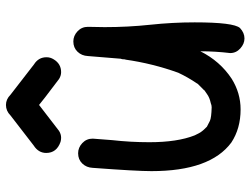

<svg xmlns="http://www.w3.org/2000/svg" viewBox="-118 -693 840 644"><g transform="rotate(-90 302.0 -371.0)"><path d="M495 29Q477 29 461.5 15Q446 1 446 -19Q452 -69 452 -119Q419 -53 360 -14Q312 16 257 16Q193 16 146 -15Q50 -86 50 -283Q50 -333 61 -480Q62 -501 75.5 -515Q89 -529 110 -529Q129 -529 144 -515Q159 -501 159 -480L154 -415Q147 -353 147 -290Q147 -196 170 -138Q174 -130 177 -124Q180 -118 185 -112Q186 -110 199 -97Q208 -92 218.5 -87Q229 -82 264 -81Q271 -81 278 -84Q297 -88 309 -97L322 -106H321L343 -128L344 -130Q365 -161 380 -193Q411 -279 424 -370Q425 -371 425 -374Q425 -383 427 -386L436 -496Q437 -517 450.5 -531Q464 -545 485 -545Q504 -545 519 -531Q534 -517 534 -496L533 -440Q533 -362 541 -287Q549 -212 549 -138Q549 -7 530 14Q514 29 495 29ZM272 -771Q291 -771 306 -756L408 -677Q432 -662 432 -635Q432 -622 425 -611Q410 -586 382 -586Q370 -586 359 -593Q282 -651 272 -660Q271 -659 185 -593Q174 -586 162 -586Q155 -586 148 -588Q111 -601 111 -636Q111 -662 136 -678L237 -756Q252 -771 272 -771Z"/></g></svg>

Font: Bad Comic
Style: Regular
Weight: 400
Designer: GGBotNet
Foundry: f0n7
Version: 0.9